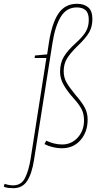

<svg xmlns="http://www.w3.org/2000/svg" viewBox="-142 -770 506 1010"><path d="M19 66 102 -465H40L42 -478L106 -484L115 -544Q131 -648 165.5 -699Q200 -750 263 -750Q301 -750 322.5 -731Q344 -712 344 -670Q344 -630 327 -600Q310 -570 267 -529Q227 -490 210 -461.5Q193 -433 193 -395Q193 -363 207.5 -337Q222 -311 255 -271Q290 -231 304.5 -203Q319 -175 319 -141Q319 -76 281.5 -33Q244 10 183 10Q160 10 135.5 4Q111 -2 92 -12L101 -30Q120 -21 141.5 -15.5Q163 -10 185 -10Q234 -10 267 -46.5Q300 -83 300 -137Q300 -170 287.5 -195Q275 -220 246 -252Q211 -291 192.5 -324Q174 -357 174 -392Q174 -438 193.5 -471Q213 -504 256 -543Q295 -578 310 -604.5Q325 -631 325 -666Q325 -701 308.5 -716Q292 -731 262 -731Q208 -731 178 -682Q148 -633 134 -544L37 71Q26 143 1 181.5Q-24 220 -72 220Q-85 220 -98 218.5Q-111 217 -122 212L-118 197Q-95 205 -73 205Q-30 205 -10.5 166.5Q9 128 19 66Z"/></svg>

Font: Georama Condensed Thin
Style: Italic
Weight: 100
Width: 3
Italic angle: -9°
Designer: Jean-Baptiste Levee
Foundry: Production Type
Version: Version 1.000